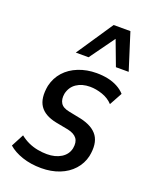

<svg xmlns="http://www.w3.org/2000/svg" viewBox="-141 -818 714 904"><g transform="rotate(20 216.0 -366.0)"><path d="M178 9Q126 9 83 -5.5Q40 -20 13 -44L46 -107Q66 -91 88 -81Q110 -71 134 -66.5Q158 -62 181 -62Q223 -62 252 -80Q281 -98 288 -130Q294 -162 280.5 -180Q267 -198 235 -205L172 -217Q112 -229 88 -265Q64 -301 76 -366Q86 -408 113 -438Q140 -468 181.5 -484.5Q223 -501 272 -501Q302 -501 328.5 -495.5Q355 -490 377.5 -478Q400 -466 415 -449L380 -385Q359 -408 327 -419Q295 -430 265 -430Q225 -430 197.5 -411.5Q170 -393 162 -358Q157 -329 168.5 -310.5Q180 -292 213 -286L273 -274Q336 -260 361 -223.5Q386 -187 373 -122Q364 -83 337 -53Q310 -23 269 -7Q228 9 178 9ZM146 -558 269 -741H353L411 -558H347L300 -683L210 -558Z"/></g></svg>

Font: Nunito Sans 10pt Condensed SemiBold
Style: Italic
Weight: 600
Width: 3
Italic angle: -9°
Designer: Vernon Adams
Foundry: Vernon Adams
Version: Version 3.101;gftools[0.9.27]